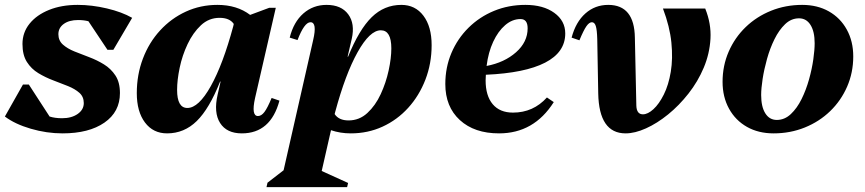

<svg xmlns="http://www.w3.org/2000/svg" viewBox="-37 -531 3543 786"><path d="M219 15Q154 15 89 -4Q24 -23 -17 -54L57 -185H81L166 -54Q188 -47 217 -47Q256 -47 281 -64.5Q306 -82 306 -109Q306 -135 288 -151Q270 -167 241.5 -178.5Q213 -190 181 -202Q149 -214 120 -231.5Q91 -249 73 -277.5Q55 -306 55 -351Q55 -398 84 -434Q113 -470 164 -490.5Q215 -511 281 -511Q339 -511 400.5 -496.5Q462 -482 504 -458L427 -327H403L325 -444Q306 -449 283 -449Q246 -449 224 -433Q202 -417 202 -391Q202 -365 220.5 -348.5Q239 -332 267.5 -320.5Q296 -309 328 -297Q360 -285 388.5 -267.5Q417 -250 435.5 -222Q454 -194 454 -150Q454 -73 390.5 -29Q327 15 219 15Z M647 15Q590 15 556.5 -29.5Q523 -74 523 -150Q523 -225 548 -291Q573 -357 618.5 -406.5Q664 -456 724 -483.5Q784 -511 853 -511Q933 -511 987 -470L1065 -499H1092L1007 -129Q991 -56 1019 -56Q1033 -56 1045.5 -72.5Q1058 -89 1075 -130L1107 -119Q1071 15 953 15Q891 15 864 -27.5Q837 -70 854 -144L866 -197H864Q820 -86 768.5 -35.5Q717 15 647 15ZM688 -163Q688 -89 730 -89Q776 -89 826 -178.5Q876 -268 918 -424L920 -433Q903 -458 862 -458Q818 -458 785.5 -427.5Q753 -397 731 -350.5Q709 -304 698.5 -253.5Q688 -203 688 -163Z M1054 235 1058 217 1124 166 1245 -367Q1262 -440 1234 -440Q1209 -440 1181 -367L1149 -377Q1165 -441 1205 -476Q1245 -511 1300 -511Q1360 -511 1388.5 -472.5Q1417 -434 1403 -372L1386 -299H1388Q1433 -410 1484.5 -460.5Q1536 -511 1606 -511Q1663 -511 1696.5 -466.5Q1730 -422 1730 -346Q1730 -271 1704.5 -205Q1679 -139 1634 -89.5Q1589 -40 1529 -12.5Q1469 15 1399 15Q1356 15 1318 2L1280 169L1388 218L1384 235ZM1335 -72 1333 -64Q1350 -38 1390 -38Q1434 -38 1467 -68.5Q1500 -99 1521.5 -145.5Q1543 -192 1554 -242.5Q1565 -293 1565 -333Q1565 -407 1522 -407Q1477 -407 1427 -317.5Q1377 -228 1335 -72Z M2006 15Q1905 15 1845.5 -39.5Q1786 -94 1786 -187Q1786 -255 1811 -314Q1836 -373 1881 -417.5Q1926 -462 1985.5 -486.5Q2045 -511 2114 -511Q2187 -511 2232 -478.5Q2277 -446 2277 -394Q2277 -317 2194.5 -274.5Q2112 -232 1952 -225Q1951 -214 1951 -202Q1951 -139 1980 -104.5Q2009 -70 2063 -70Q2146 -70 2202 -132L2230 -113Q2149 15 2006 15ZM2094 -453Q2060 -453 2031 -428Q2002 -403 1982 -360Q1962 -317 1955 -261Q2028 -275 2075.5 -317Q2123 -359 2123 -415Q2123 -453 2094 -453Z M2524 15Q2415 15 2412 -149L2408 -371Q2407 -409 2402 -424.5Q2397 -440 2386 -440Q2375 -440 2363.5 -423.5Q2352 -407 2335 -366L2303 -377Q2320 -441 2359.5 -476Q2399 -511 2453 -511Q2560 -511 2562 -377L2568 -99Q2569 -63 2595 -63Q2615 -63 2638 -84Q2661 -105 2680.5 -144Q2700 -183 2709 -237Q2718 -291 2711.5 -356.5Q2705 -422 2677 -496H2850Q2875 -434 2871.5 -372.5Q2868 -311 2844 -254Q2820 -197 2781.5 -148Q2743 -99 2698 -62.5Q2653 -26 2607.5 -5.5Q2562 15 2524 15Z M3130 15Q3068 15 3021 -11.5Q2974 -38 2947.5 -86Q2921 -134 2921 -196Q2921 -262 2946 -319.5Q2971 -377 3015.5 -420Q3060 -463 3119.5 -487Q3179 -511 3247 -511Q3309 -511 3356 -484.5Q3403 -458 3429.5 -410Q3456 -362 3456 -300Q3456 -234 3431 -176.5Q3406 -119 3361.5 -76Q3317 -33 3257.5 -9Q3198 15 3130 15ZM3143 -40Q3175 -40 3200.5 -64Q3226 -88 3244.5 -125.5Q3263 -163 3275 -206Q3287 -249 3292.5 -288Q3298 -327 3298 -354Q3298 -402 3281 -429Q3264 -456 3234 -456Q3202 -456 3177 -432Q3152 -408 3133.5 -370.5Q3115 -333 3103 -290Q3091 -247 3085 -208Q3079 -169 3079 -142Q3079 -94 3096 -67Q3113 -40 3143 -40Z"/></svg>

Font: Platypi
Style: Bold Italic
Weight: 700
Italic angle: -13°
Designer: David Sargent
Foundry: Bolt Cutter Type
Version: Version 1.200; ttfautohint (v1.8.4.7-5d5b)